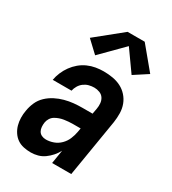

<svg xmlns="http://www.w3.org/2000/svg" viewBox="-189 -874 879 982"><g transform="rotate(30 250.0 -383.0)"><path d="M150 8Q128 8 107 3.5Q86 -1 69.5 -12.5Q53 -24 41.5 -41.5Q30 -59 24.5 -79Q19 -99 18.5 -121Q18 -143 22 -164Q26 -190 37 -215Q48 -240 68 -259Q88 -278 112.5 -290.5Q137 -303 163 -310Q189 -317 214.5 -319.5Q240 -322 266 -322H325L331 -355Q334 -371 332.5 -387.5Q331 -404 322.5 -417Q314 -430 298.5 -436Q283 -442 267 -442Q251 -442 235.5 -438Q220 -434 206.5 -424Q193 -414 184.5 -399.5Q176 -385 173 -370H62Q66 -393 75.5 -415.5Q85 -438 99.5 -458Q114 -478 133 -494Q152 -510 174.5 -520Q197 -530 220.5 -534Q244 -538 267 -538Q294 -538 320.5 -533.5Q347 -529 369.5 -517.5Q392 -506 409 -487Q426 -468 435 -444Q444 -420 444.5 -393Q445 -366 441 -339L385 0H272L285 -80Q275 -61 260.5 -44.5Q246 -28 228.5 -15.5Q211 -3 190.5 2.5Q170 8 150 8ZM184 -88Q206 -88 228 -96Q250 -104 267 -121Q284 -138 293 -159.5Q302 -181 306 -203L310 -226H266Q253 -226 240 -225Q227 -224 214 -222Q201 -220 188 -215.5Q175 -211 163.5 -204Q152 -197 144.5 -185Q137 -173 135 -160Q133 -147 134 -133.5Q135 -120 141 -109.5Q147 -99 158.5 -93.5Q170 -88 184 -88ZM187 -587 119 -651 271 -774H372L479 -645L399 -593L313 -714Z"/></g></svg>

Font: Iosevka Curly Oblique
Style: Bold
Weight: 700
Italic angle: -9°
Monospace: yes
Designer: Belleve Invis
Foundry: Belleve Invis
Version: Version 11.1.0; ttfautohint (v1.8.3)